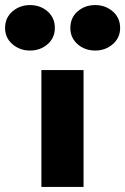

<svg xmlns="http://www.w3.org/2000/svg" viewBox="-106 -736 493 756"><path d="M57 -460V0H223V-460ZM171 -626Q171 -587 199.5 -562Q228 -537 269 -537Q309 -537 338 -562Q367 -587 367 -626Q367 -666 338 -691Q309 -716 269 -716Q228 -716 199.5 -691Q171 -666 171 -626ZM-86 -626Q-86 -587 -57 -562Q-28 -537 12 -537Q53 -537 81.5 -562Q110 -587 110 -626Q110 -666 81.5 -691Q53 -716 12 -716Q-28 -716 -57 -691Q-86 -666 -86 -626Z"/></svg>

Font: Jost ExtraBold
Style: Regular
Weight: 800
Version: Version 3.710